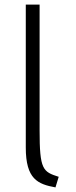

<svg xmlns="http://www.w3.org/2000/svg" viewBox="-20 -800 329 834"><path d="M92 -780V-159C92 -22 144 0 221 14L235 -32C166 -54 152 -63 152 -234V-780Z"/></svg>

Font: Repo Light
Style: Regular
Weight: 300
Designer: Stefan Peev
Foundry: Context Ltd
Version: Version 001.502